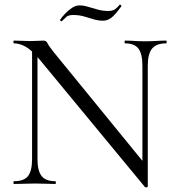

<svg xmlns="http://www.w3.org/2000/svg" viewBox="-20 -802 767 837"><path d="M119.8 -108.6V-602L143.4 -600V-108.6Q143.4 -57.2 161.4 -34.6Q179.4 -12 220.8 -12Q223.6 -12 223.6 -6Q223.6 0 220.8 0Q201.2 0 180.1 -1Q159 -2 133.4 -2Q108.2 -2 84.9 -1Q61.6 0 40.8 0Q38.6 0 38.6 -6Q38.6 -12 40.8 -12Q84.8 -12 102.3 -34.6Q119.8 -57.2 119.8 -108.6ZM624.2 11.8Q624.2 14 619.3 14.5Q614.4 15 612.4 14L152.2 -543Q117.8 -584 91.6 -598.5Q65.4 -613 41.2 -613Q38.4 -613 38.4 -619Q38.4 -625 41.2 -625Q58.8 -625 77.4 -624Q96 -623 110.8 -623Q129.2 -623 145 -624Q160.8 -625 168.8 -625Q181.8 -625 187.1 -613.5Q192.4 -602 215.6 -573L616.2 -82ZM624.2 -515.4V11.8L600.8 -19V-515.4Q600.8 -566.8 583.6 -589.9Q566.4 -613 525 -613Q523 -613 523 -619Q523 -625 525 -625Q545.4 -625 566.5 -623.5Q587.6 -622 613.2 -622Q637 -622 660.6 -623.5Q684.2 -625 703.8 -625Q706.6 -625 706.6 -619Q706.6 -613 703.8 -613Q661.4 -613 642.8 -589.9Q624.2 -566.8 624.2 -515.4ZM452.2 -754.2Q471.6 -754.2 482.1 -762.2Q492.6 -770.2 501.6 -781.2Q503.6 -783.2 507.1 -779.8Q510.6 -776.4 508.6 -774.2Q481.6 -736.4 464.7 -724.1Q447.8 -711.8 429.6 -711.8Q407.6 -711.8 387.1 -718.2Q366.6 -724.6 345.5 -730.6Q324.4 -736.6 299 -736.6Q278.6 -736.6 269.3 -728.4Q260 -720.2 249.6 -709.6Q247.6 -708.6 244.1 -711.2Q240.6 -713.8 242.6 -716.6Q250.6 -728.4 264 -742.6Q277.4 -756.8 293.6 -767.6Q309.8 -778.4 327.2 -778.4Q344.4 -778.4 364 -772.4Q383.6 -766.4 405.8 -760.3Q428 -754.2 452.2 -754.2Z"/></svg>

Font: Cormorant Garamond Light
Style: Regular
Weight: 300
Designer: Christian Thalmann (Catharsis Fonts)
Foundry: Catharsis Fonts
Version: Version 4.001